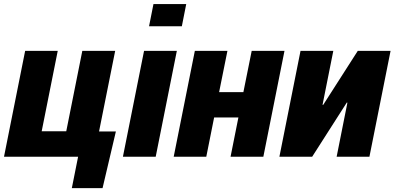

<svg xmlns="http://www.w3.org/2000/svg" viewBox="-22 -782 1969 958"><path d="M103.5 -528.3H266.1L186 -127H308.6L388.7 -528.3H552.7L472.2 -126H556.2L489.7 156.7H336.4L367.7 0H-2Z M885.3 -650.9H721.7L743.7 -761.7H907.2ZM754.9 0H591.3L696.8 -528.3H860.4Z M1292 0H1128.4L1167.5 -195.8H1046.4L1007.3 0H844.7L950.2 -528.3H1112.8L1071.3 -322.3H1192.4L1233.9 -528.3H1397.5Z M1763.2 -528.3H1926.8L1821.3 0H1657.7L1711.4 -269.5L1708.5 -270.5L1535.6 0H1372.1L1477.5 -528.3H1641.1L1587.4 -259.3L1590.3 -258.3Z"/></svg>

Font: Roboto-BlackItalic
Style: Italic
Weight: 900
Italic angle: -12°
Designer: Google
Version: Version 1.100141; 2013